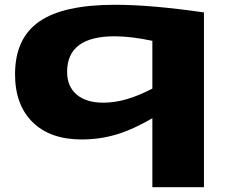

<svg xmlns="http://www.w3.org/2000/svg" viewBox="-20 -574 949 804"><path d="M834 -522V210H618V-79Q538 -32 468 -11Q398 10 322 10Q190 10 116.5 -62.5Q43 -135 43 -263Q43 -413 144 -483.5Q245 -554 462 -554Q612 -554 834 -522ZM618 -403Q576 -412 536 -417Q496 -422 460 -422Q261 -422 261 -273Q261 -212 301 -178Q341 -144 413 -144Q459 -144 508.5 -158Q558 -172 618 -203Z"/></svg>

Font: Georama ExtraExtended
Style: Bold
Weight: 700
Width: 8
Designer: Jean-Baptiste Levee
Foundry: Production Type
Version: Version 1.000